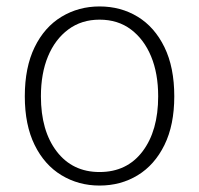

<svg xmlns="http://www.w3.org/2000/svg" viewBox="-20 -563 618 596"><path d="M289 13Q224 13 171 -19Q118 -51 87.5 -113Q57 -175 57 -264Q57 -354 87.5 -416.5Q118 -479 171 -511Q224 -543 289 -543Q355 -543 407.5 -511Q460 -479 490.5 -416.5Q521 -354 521 -264Q521 -175 490.5 -113Q460 -51 407.5 -19Q355 13 289 13ZM289 -29Q374 -29 422.5 -93Q471 -157 471 -264Q471 -335 449 -388Q427 -441 386.5 -471.5Q346 -502 289 -502Q233 -502 192 -471.5Q151 -441 129 -388Q107 -335 107 -264Q107 -157 156 -93Q205 -29 289 -29Z"/></svg>

Font: Noto Sans TC ExtraLight
Style: Regular
Weight: 250
Designer: Ryoko NISHIZUKA  (kana, bopomofo & ideographs); Paul D. Hunt (Latin, Greek & Cyrillic); Sandoll Communications , Soo-you
Foundry: Adobe
Version: Version 2.004-H2;hotconv 1.0.118;makeotfexe 2.5.65603